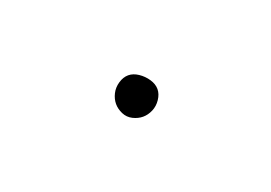

<svg xmlns="http://www.w3.org/2000/svg" viewBox="-27 -915 154 109"><g transform="rotate(-20 50.0 -860.5)"><path d="M38 -860Q38 -857 39.5 -854Q41 -851 44 -849.5Q47 -848 50 -848Q53 -848 56 -849.5Q59 -851 61 -854Q63 -857 63 -860Q63 -863 61 -866Q59 -869 56 -871Q53 -873 50 -873Q47 -873 44 -871Q41 -869 39.5 -866Q38 -863 38 -860Z"/></g></svg>

Font: Linefont Thin
Style: Regular
Weight: 100
Monospace: yes
Version: Version 3.002;gftools[0.9.33]